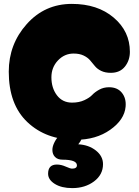

<svg xmlns="http://www.w3.org/2000/svg" viewBox="-20 -720 712 986"><path d="M368 -2Q473 -2 546 -53.5Q619 -105 625 -172Q629 -215 606 -243.5Q583 -272 540 -272Q512 -272 489.5 -259.5Q467 -247 453.5 -232.5Q440 -218 413 -205.5Q386 -193 350 -193Q301 -193 272.5 -230.5Q244 -268 244 -323Q244 -374 277.5 -409.5Q311 -445 358 -445Q388 -445 409 -435Q430 -425 442.5 -410.5Q455 -396 467 -381Q479 -366 499.5 -356Q520 -346 549 -346Q596 -346 621.5 -378Q647 -410 647 -454Q647 -559 564 -629.5Q481 -700 349 -700Q210 -700 117.5 -596.5Q25 -493 25 -352Q25 -183 121 -92.5Q217 -2 368 -2ZM351 246Q417 246 463 211.5Q509 177 509 123Q509 82 472.5 53Q436 24 382 21Q405 -7 405 -32Q405 -66 347 -66Q316 -66 282.5 -24Q249 18 249 50Q249 72 262.5 86Q276 100 301 100Q375 100 375 129Q375 146 350 146Q341 146 317.5 135.5Q294 125 272 125Q227 125 227 172Q227 203 261.5 224.5Q296 246 351 246Z"/></svg>

Font: Cherry Bomb
Style: Regular
Weight: 400
Designer: satsuyako
Foundry: satsuyako
Version: Version 4.0